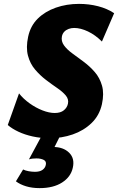

<svg xmlns="http://www.w3.org/2000/svg" viewBox="-20 -695 608 989"><path d="M235 17Q190 17 149 8Q108 -1 75 -16.5Q42 -32 20 -51L78 -214Q100 -186 132 -163Q164 -140 198.5 -126.5Q233 -113 262 -113Q292 -113 309 -127Q326 -141 330 -161Q335 -184 318.5 -203.5Q302 -223 274 -242Q246 -261 216 -284Q186 -307 160.5 -337Q135 -367 124 -408.5Q113 -450 125 -506Q137 -562 174.5 -599Q212 -636 267.5 -655.5Q323 -675 387 -675Q438 -675 485 -663Q532 -651 568 -627L505 -481Q471 -515 433 -533Q395 -551 362 -551Q347 -551 333.5 -546Q320 -541 311 -531.5Q302 -522 299 -508Q294 -483 309.5 -461.5Q325 -440 352.5 -420Q380 -400 411.5 -376.5Q443 -353 468.5 -323.5Q494 -294 505.5 -253.5Q517 -213 505 -158Q492 -100 451.5 -61Q411 -22 354.5 -2.5Q298 17 235 17ZM197 0H292L249 86L183 79Q194 71 213.5 66.5Q233 62 253 62Q306 62 336 91.5Q366 121 355 169Q345 216 300 245Q255 274 184 274Q145 274 114 264.5Q83 255 62 239L99 178Q111 184 128 187Q145 190 160 190Q185 190 199 180Q213 170 216 154Q220 136 205 128.5Q190 121 168 121Q158 121 148 122Q138 123 129 126Z"/></svg>

Font: Ysabeau Black
Style: Italic
Weight: 900
Italic angle: -12°
Version: Version 2.000;gftools[0.9.27.dev2+g8671c4b]